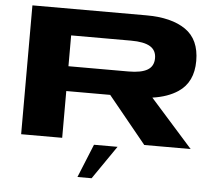

<svg xmlns="http://www.w3.org/2000/svg" viewBox="-58 -740 1145 1002"><g transform="rotate(5 515.0 -239.0)"><path d="M71.5 0V-675H669Q800 -675 874.2 -624Q948.5 -573 948.5 -460.5Q948.5 -349 870.5 -297Q817.5 -261.5 737 -250L959.5 0H716.5L516.5 -245H286.5V0ZM286.5 -375H600.5Q668 -375 700.5 -394.5Q733 -414 733 -456Q733 -497.5 700.5 -517Q668 -536.5 600.5 -536.5H286.5ZM383.6 196.8 455 21.7H578.4L457.8 196.8Z"/></g></svg>

Font: Anybody UltraExpanded Regular
Style: Bold
Weight: 700
Width: 9
Designer: Tyler Finck
Foundry: Etcetera Type Company
Version: Version 1.010; ttfautohint (v1.8.3) -l 8 -r 50 -G 200 -x 14 